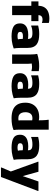

<svg xmlns="http://www.w3.org/2000/svg" viewBox="1452 -2266 1046 3990"><g transform="rotate(90 1975.0 -271.0)"><path d="M100 0V-537Q100 -621 134 -673.5Q168 -726 228 -750Q288 -774 367 -774Q397 -774 419.5 -770.5Q442 -767 457 -762V-620H446Q436 -626 421.5 -629Q407 -632 388 -632Q343 -632 318.5 -610Q294 -588 294 -534V0ZM9 -399V-547H419V-399Z M740 12Q605 12 535.5 -27Q466 -66 466 -163Q466 -225 497 -263Q528 -301 582.5 -318Q637 -335 705 -335Q734 -335 760 -332.5Q786 -330 811 -324V-215Q799 -219 777.5 -222Q756 -225 735 -225Q687 -225 665 -211.5Q643 -198 643 -167Q643 -136 666 -124Q689 -112 730 -112Q760 -112 787 -118Q814 -124 832 -142L810 -88Q803 -106 798.5 -119.5Q794 -133 792 -148.5Q790 -164 789.5 -186Q789 -208 789 -243V-331Q789 -368 775 -387.5Q761 -407 734 -414.5Q707 -422 667 -422Q623 -422 585 -415Q547 -408 523 -396H511V-541Q547 -551 592 -557Q637 -563 689 -563Q753 -563 805.5 -552Q858 -541 896.5 -514Q935 -487 955.5 -439.5Q976 -392 976 -318V-200Q976 -178 977 -147.5Q978 -117 980 -87Q982 -57 987 -39L984 -31Q948 -19 909 -9Q870 1 827.5 6.5Q785 12 740 12Z M1112 0V-354Q1112 -374 1111 -405.5Q1110 -437 1108 -467Q1106 -497 1101 -515L1104 -523Q1134 -533 1170.5 -541.5Q1207 -550 1252.5 -556Q1298 -562 1356 -562Q1369 -562 1397 -560.5Q1425 -559 1458 -554V-403H1446Q1429 -408 1409 -411Q1389 -414 1369 -414Q1335 -414 1307.5 -408.5Q1280 -403 1261 -393L1287 -434Q1306 -413 1306 -328V0Z M1775 12Q1640 12 1570.5 -27Q1501 -66 1501 -163Q1501 -225 1532 -263Q1563 -301 1617.5 -318Q1672 -335 1740 -335Q1769 -335 1795 -332.5Q1821 -330 1846 -324V-215Q1834 -219 1812.5 -222Q1791 -225 1770 -225Q1722 -225 1700 -211.5Q1678 -198 1678 -167Q1678 -136 1701 -124Q1724 -112 1765 -112Q1795 -112 1822 -118Q1849 -124 1867 -142L1845 -88Q1838 -106 1833.5 -119.5Q1829 -133 1827 -148.5Q1825 -164 1824.5 -186Q1824 -208 1824 -243V-331Q1824 -368 1810 -387.5Q1796 -407 1769 -414.5Q1742 -422 1702 -422Q1658 -422 1620 -415Q1582 -408 1558 -396H1546V-541Q1582 -551 1627 -557Q1672 -563 1724 -563Q1788 -563 1840.5 -552Q1893 -541 1931.5 -514Q1970 -487 1990.5 -439.5Q2011 -392 2011 -318V-200Q2011 -178 2012 -147.5Q2013 -117 2015 -87Q2017 -57 2022 -39L2019 -31Q1983 -19 1944 -9Q1905 1 1862.5 6.5Q1820 12 1775 12Z M2435 12Q2338 12 2265.5 -16Q2193 -44 2153.5 -107.5Q2114 -171 2114 -276Q2114 -364 2149.5 -428Q2185 -492 2250.5 -526.5Q2316 -561 2405 -562Q2444 -563 2471 -556Q2498 -549 2506 -547L2480 -500V-572Q2480 -599 2478.5 -635.5Q2477 -672 2474.5 -704.5Q2472 -737 2468 -752L2472 -760H2674V-193Q2674 -173 2674.5 -143Q2675 -113 2676.5 -83.5Q2678 -54 2682 -36L2678 -28Q2636 -10 2575.5 1Q2515 12 2435 12ZM2496 -93Q2485 -111 2482.5 -135Q2480 -159 2480 -189V-470L2506 -409Q2491 -414 2476 -418Q2461 -422 2440 -422Q2373 -422 2342.5 -382.5Q2312 -343 2312 -276Q2312 -234 2324 -201Q2336 -168 2364 -148.5Q2392 -129 2439 -129Q2465 -129 2480.5 -132Q2496 -135 2507 -139Z M3054 12Q2919 12 2849.5 -27Q2780 -66 2780 -163Q2780 -225 2811 -263Q2842 -301 2896.5 -318Q2951 -335 3019 -335Q3048 -335 3074 -332.5Q3100 -330 3125 -324V-215Q3113 -219 3091.5 -222Q3070 -225 3049 -225Q3001 -225 2979 -211.5Q2957 -198 2957 -167Q2957 -136 2980 -124Q3003 -112 3044 -112Q3074 -112 3101 -118Q3128 -124 3146 -142L3124 -88Q3117 -106 3112.5 -119.5Q3108 -133 3106 -148.5Q3104 -164 3103.5 -186Q3103 -208 3103 -243V-331Q3103 -368 3089 -387.5Q3075 -407 3048 -414.5Q3021 -422 2981 -422Q2937 -422 2899 -415Q2861 -408 2837 -396H2825V-541Q2861 -551 2906 -557Q2951 -563 3003 -563Q3067 -563 3119.5 -552Q3172 -541 3210.5 -514Q3249 -487 3269.5 -439.5Q3290 -392 3290 -318V-200Q3290 -178 3291 -147.5Q3292 -117 3294 -87Q3296 -57 3301 -39L3298 -31Q3262 -19 3223 -9Q3184 1 3141.5 6.5Q3099 12 3054 12Z M3461 232V220L3602 -111L3751 -547H3948V-535L3658 232ZM3557 64 3341 -535V-547H3549L3661 -142Z"/></g></svg>

Font: Kufam ExtraBold
Style: Regular
Weight: 800
Designer: Wael Morcos, Artur Schmal
Foundry: Original Type
Version: Version 1.300; ttfautohint (v1.8.3)